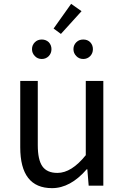

<svg xmlns="http://www.w3.org/2000/svg" viewBox="-20 -963 647 996"><path d="M85 -199V-543H176V-210Q176 -134 200 -100Q224 -66 278 -66Q351 -66 425 -158V-543H516V0H440L433 -85H430Q345 13 250 13Q85 13 85 -199ZM258 -815 349 -943 403 -905 296 -787ZM161 -672Q146 -687 146 -708Q146 -729 161 -744Q175 -758 197 -758Q218 -758 233 -744Q247 -729 247 -708Q247 -687 233 -672Q218 -657 197 -657Q175 -657 161 -672ZM376 -672Q361 -687 361 -708Q361 -729 376 -744Q390 -758 412 -758Q434 -758 448 -744Q462 -729 462 -708Q462 -687 448 -672Q433 -657 412 -657Q390 -657 376 -672Z"/></svg>

Font: Source Han Sans K Regular
Style: Regular
Weight: 400
Designer: Ryoko NISHIZUKA  (kana & ideographs); Paul D. Hunt (Latin, Greek & Cyrillic); Wenlong ZHANG  (bopomofo); Sandoll Communi
Foundry: Adobe Systems Incorporated
Version: Version 1.00 July 18, 2014, initial release